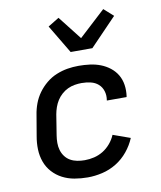

<svg xmlns="http://www.w3.org/2000/svg" viewBox="-87 -845 773 923"><g transform="rotate(-10 300.0 -384.0)"><path d="M267 8Q234 8 202.5 2.5Q171 -3 144 -17Q117 -31 96.5 -53.5Q76 -76 65.5 -105Q55 -134 54 -166Q53 -198 59 -231L76 -331Q80 -358 90 -385Q100 -412 117 -435.5Q134 -459 157 -478Q180 -497 207 -508Q234 -519 261 -523.5Q288 -528 316 -528Q343 -528 370.5 -524.5Q398 -521 422.5 -511.5Q447 -502 467.5 -486Q488 -470 501 -448Q514 -426 518 -399Q522 -372 518 -344L517 -340H421V-342Q425 -365 418.5 -386Q412 -407 396.5 -420.5Q381 -434 359.5 -439Q338 -444 315 -444Q299 -444 281.5 -441Q264 -438 248 -430.5Q232 -423 218 -410.5Q204 -398 194.5 -383Q185 -368 179 -351Q173 -334 170 -317L154 -217Q151 -199 151 -180.5Q151 -162 156 -145Q161 -128 171.5 -114Q182 -100 197 -91.5Q212 -83 230 -79.5Q248 -76 267 -76Q290 -76 313 -81.5Q336 -87 356.5 -99.5Q377 -112 393.5 -131.5Q410 -151 419 -173L503 -143Q489 -109 464.5 -79Q440 -49 407.5 -29Q375 -9 338.5 -0.5Q302 8 267 8ZM290 -600 207 -739 261 -772 351 -657 480 -776 526 -735 396 -600Z"/></g></svg>

Font: Iosevka Custom Medium
Style: Italic
Weight: 500
Italic angle: -9°
Designer: Belleve Invis
Foundry: Belleve Invis
Version: Version 27.0.1